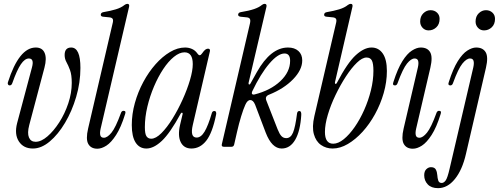

<svg xmlns="http://www.w3.org/2000/svg" viewBox="-20 -763 2598 998"><path d="M151 9Q102 9 78 -28Q54 -65 69 -123L146 -412Q159 -459 130 -459Q109 -459 88.5 -429Q68 -399 44 -331Q40 -319 30 -319Q25 -319 22 -323.5Q19 -328 21 -335Q79 -516 166 -516Q200 -516 212 -488Q224 -460 211 -411L132 -113Q121 -71 130.5 -48.5Q140 -26 165 -26Q194 -26 226.5 -54Q259 -82 288 -127Q317 -172 335 -226Q353 -280 353 -332Q353 -374 344 -398.5Q335 -423 325.5 -440Q316 -457 316 -477Q316 -516 350 -516Q398 -516 398 -410Q398 -334 376 -259.5Q354 -185 318 -124.5Q282 -64 238.5 -27.5Q195 9 151 9Z M486 10Q453 10 439 -14.5Q425 -39 438 -95L565 -640Q570 -658 565.5 -665Q561 -672 547 -673L517 -676Q502 -677 504 -689Q506 -698 518 -700Q554 -706 582 -714.5Q610 -723 627 -737Q635 -743 642 -743Q654 -743 651 -728L503 -94Q498 -72 501.5 -59.5Q505 -47 520 -47Q538 -47 559.5 -73.5Q581 -100 608 -174Q612 -187 622 -187Q637 -187 630 -169Q609 -101 583.5 -61.5Q558 -22 533 -6Q508 10 486 10Z M741 9Q705 9 685 -22Q665 -53 665 -113Q665 -170 681 -227.5Q697 -285 725 -337Q753 -389 788.5 -429Q824 -469 863.5 -492.5Q903 -516 942 -516Q961 -516 978 -508.5Q995 -501 1006 -485Q1012 -476 1018 -476Q1024 -476 1030 -485Q1041 -501 1048 -505.5Q1055 -510 1061 -510Q1074 -510 1071 -496L982 -113Q967 -48 1002 -48Q1025 -48 1043.5 -79Q1062 -110 1081 -175Q1084 -186 1094 -186Q1101 -186 1103 -180Q1105 -174 1103 -166Q1084 -72 1052 -31.5Q1020 9 975 9Q936 9 919.5 -24Q903 -57 916 -114L929 -169Q931 -176 926.5 -177Q922 -178 919 -172Q864 -71 821.5 -31Q779 9 741 9ZM766 -42Q790 -42 819 -71Q848 -100 876.5 -146Q905 -192 929 -245Q953 -298 967.5 -347Q982 -396 982 -430Q982 -491 939 -491Q913 -491 884 -467.5Q855 -444 828.5 -404Q802 -364 780.5 -313.5Q759 -263 746 -208.5Q733 -154 733 -102Q733 -67 741.5 -54.5Q750 -42 766 -42Z M1444 9Q1393 9 1361 -74L1306 -219Q1296 -243 1281 -243Q1266 -243 1255 -218Q1245 -196 1233.5 -158.5Q1222 -121 1212 -77L1197 -11Q1194 0 1183 0H1144Q1130 0 1133 -13L1279 -640Q1283 -657 1279 -664.5Q1275 -672 1261 -673L1231 -676Q1216 -678 1218 -689Q1220 -698 1232 -700Q1275 -707 1301 -716Q1327 -725 1341 -737Q1349 -743 1355 -743Q1368 -743 1365 -728L1272 -332Q1271 -325 1275 -324Q1279 -323 1282 -329L1315 -388Q1387 -516 1477 -516Q1511 -516 1531 -498Q1551 -480 1551 -449Q1551 -400 1503.5 -351Q1456 -302 1379 -271Q1355 -262 1365 -239L1423 -91Q1433 -66 1443 -55.5Q1453 -45 1468 -45Q1491 -45 1503 -73.5Q1515 -102 1524 -173Q1526 -186 1536 -186Q1547 -186 1546 -166Q1541 -82 1514.5 -36.5Q1488 9 1444 9ZM1291 -288Q1287 -279 1290.5 -274.5Q1294 -270 1303 -272Q1386 -293 1437 -341Q1488 -389 1488 -447Q1488 -485 1459 -485Q1425 -485 1380 -432.5Q1335 -380 1291 -288Z M1709 9Q1675 9 1648.5 -9.5Q1622 -28 1611.5 -65.5Q1601 -103 1614 -159L1726 -640Q1731 -658 1726.5 -665Q1722 -672 1708 -673L1678 -676Q1663 -677 1665 -689Q1667 -698 1679 -700Q1715 -706 1743 -714.5Q1771 -723 1788 -737Q1796 -743 1803 -743Q1815 -743 1812 -728L1721 -335Q1720 -328 1724 -327Q1728 -326 1731 -332Q1786 -437 1829.5 -476.5Q1873 -516 1911 -516Q1948 -516 1969.5 -485Q1991 -454 1991 -394Q1991 -337 1974.5 -279.5Q1958 -222 1929.5 -170Q1901 -118 1864.5 -78Q1828 -38 1788 -14.5Q1748 9 1709 9ZM1712 -16Q1738 -16 1767 -39.5Q1796 -63 1823.5 -102.5Q1851 -142 1873 -191.5Q1895 -241 1908 -293.5Q1921 -346 1921 -395Q1921 -433 1913 -448.5Q1905 -464 1885 -464Q1863 -464 1835 -437Q1807 -410 1778 -365.5Q1749 -321 1724 -269Q1699 -217 1684 -166.5Q1669 -116 1669 -77Q1669 -16 1712 -16Z M2208 -605Q2189 -605 2176.5 -618.5Q2164 -632 2164 -651Q2164 -678 2180.5 -694Q2197 -710 2218 -710Q2238 -710 2251.5 -697.5Q2265 -685 2265 -665Q2265 -637 2248 -621Q2231 -605 2208 -605ZM2126 10Q2093 10 2079 -14.5Q2065 -39 2078 -95L2152 -412Q2157 -434 2153.5 -446.5Q2150 -459 2135 -459Q2117 -459 2095.5 -432.5Q2074 -406 2047 -332Q2043 -319 2033 -319Q2018 -319 2025 -337Q2047 -406 2071.5 -445Q2096 -484 2121 -500Q2146 -516 2167 -516Q2202 -516 2216 -491.5Q2230 -467 2217 -411L2143 -94Q2138 -72 2141.5 -59.5Q2145 -47 2160 -47Q2178 -47 2199.5 -73.5Q2221 -100 2248 -174Q2252 -187 2262 -187Q2277 -187 2270 -169Q2249 -101 2223.5 -61.5Q2198 -22 2173 -6Q2148 10 2126 10Z M2496 -605Q2477 -605 2464.5 -618.5Q2452 -632 2452 -651Q2452 -678 2468.5 -694Q2485 -710 2506 -710Q2526 -710 2539.5 -697.5Q2553 -685 2553 -665Q2553 -637 2536 -621Q2519 -605 2496 -605ZM2257 215Q2222 215 2203.5 195.5Q2185 176 2185 148Q2185 127 2196 116.5Q2207 106 2220 106Q2239 106 2245.5 118.5Q2252 131 2253 147Q2254 163 2258 175.5Q2262 188 2276 188Q2287 188 2296.5 175Q2306 162 2317 114L2440 -412Q2445 -434 2441.5 -446.5Q2438 -459 2423 -459Q2405 -459 2383.5 -432.5Q2362 -406 2335 -332Q2331 -319 2321 -319Q2306 -319 2313 -337Q2335 -406 2359.5 -445Q2384 -484 2409 -500Q2434 -516 2455 -516Q2490 -516 2504.5 -491.5Q2519 -467 2506 -411L2402 37Q2383 120 2344.5 167.5Q2306 215 2257 215Z"/></svg>

Font: Instrument Serif
Style: Italic
Weight: 400
Italic angle: -13°
Designer: Rodrigo Fuenzalida
Foundry: fragTYPE
Version: Version 1.000; ttfautohint (v1.8.4.7-5d5b);gftools[0.9.27]